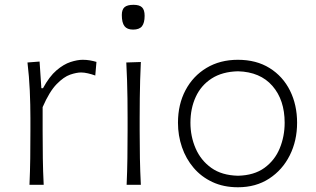

<svg xmlns="http://www.w3.org/2000/svg" viewBox="-20 -768 1313 798"><path d="M102.5 0H161.6Q158.7 -57.1 158 -109.9Q157.2 -162.6 157.2 -224.6V-322.8Q185.5 -387.7 215.3 -418.2Q245.1 -448.7 271.7 -457.8Q298.3 -466.8 316.9 -466.8Q330.1 -466.8 345.7 -463.1Q361.3 -459.5 376 -454.1L380.9 -510.7Q367.7 -514.6 353.5 -517.1Q339.4 -519.5 323.7 -519.5Q301.8 -519.5 273.2 -510.3Q244.6 -501 214.8 -475.6Q185.1 -450.2 158.7 -401.4H151.9L144.5 -512.2L94.2 -508.3Q101.1 -450.7 103.8 -391.6Q106.4 -332.5 106.4 -277.3V-226.1Q106.4 -163.1 105.7 -110.1Q105 -57.1 102.5 0Z M506.3 0H565.4Q562.5 -57.1 561.5 -110.1Q560.5 -163.1 560.5 -226.1V-277.3Q560.5 -320.8 561 -359.4Q561.5 -397.9 562.5 -434.8Q563.5 -471.7 565.4 -510.3L504.9 -508.3Q506.8 -470.2 508.1 -433.6Q509.3 -397 509.8 -358.9Q510.3 -320.8 510.3 -277.3V-226.1Q510.3 -163.1 509.5 -110.1Q508.8 -57.1 506.3 0ZM533.2 -645Q559.1 -645 570.1 -658.9Q581.1 -672.9 581.1 -702.1Q581.1 -727.1 570.3 -737.5Q559.6 -748 534.7 -748Q509.3 -748 497.8 -738.3Q486.3 -728.5 486.3 -705.6Q486.3 -673.8 497.3 -659.4Q508.3 -645 533.2 -645Z M969.2 -37.6Q901.9 -39.1 858.2 -70.3Q814.5 -101.6 793 -151.4Q771.5 -201.2 771.5 -257.8Q771.5 -317.4 793.5 -365.2Q815.4 -413.1 859.6 -441.7Q903.8 -470.2 969.2 -471.7Q1061.5 -469.2 1112.3 -410.9Q1163.1 -352.5 1163.1 -257.8Q1163.1 -201.2 1142.6 -151.4Q1122.1 -101.6 1079.1 -70.3Q1036.1 -39.1 969.2 -37.6ZM969.2 10.3Q1043.5 10.3 1098.6 -25.6Q1153.8 -61.5 1184.3 -122.3Q1214.8 -183.1 1214.8 -257.8Q1214.8 -332 1185.3 -391.4Q1155.8 -450.7 1100.6 -485.1Q1045.4 -519.5 968.8 -519.5Q894.5 -519.5 838.4 -485.8Q782.2 -452.1 751 -393.1Q719.7 -334 719.7 -257.8Q719.7 -204.6 736.3 -156.2Q752.9 -107.9 784.7 -70.6Q816.4 -33.2 862.8 -11.5Q909.2 10.3 969.2 10.3Z"/></svg>

Font: Pinar FD VF
Style: Regular
Weight: 300
Designer: Amin Abedi
Version: Version 2.000